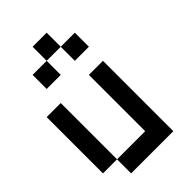

<svg xmlns="http://www.w3.org/2000/svg" viewBox="-290 -1103 1206 1206"><g transform="rotate(-45 312.5 -500.0)"><path d="M0 -125V-625H125V-125ZM125 -125H375V-625H500V0H125ZM125 -750V-875H250V-750ZM250 -875V-1000H375V-875ZM375 -875H500V-750H375Z"/></g></svg>

Font: Galmuri7 Regular
Style: Regular
Weight: 400
Designer: Lee Minseo (quiple)
Version: Version 2.399;hotconv 1.1.1;makeotfexe 2.6.0 DEVELOPMENT